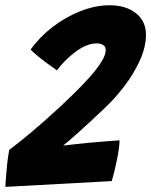

<svg xmlns="http://www.w3.org/2000/svg" viewBox="-28 -702 574 730"><path d="M426.5 -168.5Q426 -144.5 420 -111.8Q414 -79 407 -51Q400 -23 397 -13.5L-7.5 8.5Q-7.5 3 -5.8 -21.8Q-4 -46.5 -0.8 -77.5Q2.5 -108.5 7 -132Q38 -155 87.5 -196.2Q137 -237.5 200.5 -296Q225 -319 254.8 -348Q284.5 -377 311.8 -407.5Q339 -438 356.5 -465.2Q374 -492.5 374 -511.5Q374 -525 364 -531Q354 -537 340.5 -537Q302.5 -537 260.5 -506Q218.5 -475 188.5 -434.5Q176 -443 155.8 -457.8Q135.5 -472.5 116.5 -488Q97.5 -503.5 88.5 -513.5Q122.5 -561.5 172.5 -599.8Q222.5 -638 278.8 -660Q335 -682 388.5 -682Q450.5 -682 488.8 -651.8Q527 -621.5 527 -570Q527 -524 504.5 -473.8Q482 -423.5 446 -376Q410 -328.5 369.5 -290.5Q310.5 -234.5 269.5 -197.8Q228.5 -161 212 -148.5Q226.5 -150.5 255.5 -153.5Q284.5 -156.5 318 -159.8Q351.5 -163 381 -165.2Q410.5 -167.5 426.5 -168.5Z"/></svg>

Font: Grandstander
Style: Bold Italic
Weight: 700
Italic angle: -15°
Designer: Tyler Finck
Foundry: Etcetera Type Co
Version: Version 1.200; ttfautohint (v1.8.3)